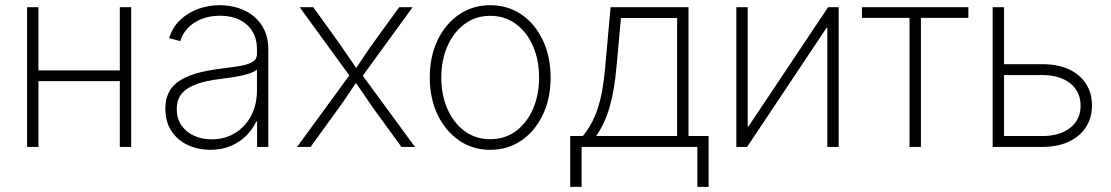

<svg xmlns="http://www.w3.org/2000/svg" viewBox="-20 -567 4288 741"><path d="M456.5 -295.4V-253.9H116.2V-295.4ZM128.4 -539.1V0H84.5V-539.1ZM486.3 -539.1V0H442.4V-539.1Z M792 11.2Q744.6 11.2 705.1 -7.1Q665.5 -25.4 641.8 -61Q618.2 -96.7 618.2 -147.9Q618.2 -182.6 630.4 -208.3Q642.6 -233.9 668.2 -252.2Q693.8 -270.5 733.4 -282.5Q772.9 -294.4 826.7 -301.3Q869.6 -306.6 902.3 -311.8Q935.1 -316.9 953.4 -327.4Q971.7 -337.9 971.7 -358.4V-378.4Q971.7 -417.5 954.1 -446Q936.5 -474.6 904.5 -490.5Q872.6 -506.3 829.1 -506.3Q789.6 -506.3 757.8 -493.7Q726.1 -481 705.1 -459Q684.1 -437 675.8 -408.2L632.8 -419.9Q645.5 -460.9 674.3 -489Q703.1 -517.1 743.2 -532Q783.2 -546.9 828.6 -546.9Q866.2 -546.9 899.9 -536.1Q933.6 -525.4 959.7 -503.9Q985.8 -482.4 1000.7 -450.7Q1015.6 -418.9 1015.6 -376V0H972.2V-97.7H968.8Q954.6 -67.4 929.7 -42.7Q904.8 -18.1 870.1 -3.4Q835.4 11.2 792 11.2ZM796.9 -29.3Q847.7 -29.3 887.2 -53.5Q926.8 -77.6 949.2 -120.4Q971.7 -163.1 971.7 -218.3V-298.3Q962.9 -291 948 -285.4Q933.1 -279.8 914.1 -275.6Q895 -271.5 873.5 -268.3Q852.1 -265.1 830.1 -262.2Q771.5 -255.4 734.1 -240.7Q696.8 -226.1 679.4 -203.1Q662.1 -180.2 662.1 -146.5Q662.1 -109.9 679.9 -83.7Q697.8 -57.6 728.3 -43.5Q758.8 -29.3 796.9 -29.3Z M1126.5 0 1340.3 -292.5V-259.3L1136.7 -539.1H1189L1286.6 -403.8Q1307.6 -374 1326.9 -345.2Q1346.2 -316.4 1366.2 -288.1H1343.8Q1363.3 -316.4 1382.1 -345.2Q1400.9 -374 1422.4 -403.8L1520.5 -539.1H1572.3L1368.2 -258.3V-291L1581.5 0H1529.3L1416 -155.8Q1396.5 -184.1 1378.7 -210.7Q1360.8 -237.3 1342.3 -263.2H1365.2Q1346.7 -237.3 1329.3 -210.7Q1312 -184.1 1291.5 -155.8L1178.7 0Z M1872.1 11.2Q1804.2 11.2 1751.7 -24.9Q1699.2 -61 1668.9 -124Q1638.7 -187 1638.7 -268.1Q1638.7 -349.1 1668.9 -412.1Q1699.2 -475.1 1751.7 -511Q1804.2 -546.9 1872.1 -546.9Q1939.9 -546.9 1992.4 -511Q2044.9 -475.1 2075 -411.9Q2105 -348.6 2105 -268.1Q2105 -187 2075 -124Q2044.9 -61 1992.4 -24.9Q1939.9 11.2 1872.1 11.2ZM1872.1 -29.8Q1929.2 -29.8 1971.4 -61.3Q2013.7 -92.8 2037.1 -146.7Q2060.5 -200.7 2060.5 -268.1Q2060.5 -335 2037.1 -388.9Q2013.7 -442.9 1971.2 -474.4Q1928.7 -505.9 1872.1 -505.9Q1815.4 -505.9 1773.2 -474.4Q1731 -442.9 1707 -389.2Q1683.1 -335.4 1683.1 -268.1Q1683.1 -200.7 1706.8 -146.7Q1730.5 -92.8 1772.9 -61.3Q1815.4 -29.8 1872.1 -29.8Z M2180.7 154.3V-42H2229Q2247.6 -64 2261.7 -89.8Q2275.9 -115.7 2286.4 -147.2Q2296.9 -178.7 2304 -217.5Q2311 -256.3 2315.4 -304.7L2336.4 -539.1H2637.2V-42H2714.8V154.3H2671.4V0H2224.6V154.3ZM2280.8 -42H2593.3V-497.6H2376.5L2358.9 -304.7Q2351.1 -218.3 2333 -154.8Q2314.9 -91.3 2280.8 -42Z M3216.8 0H3172.9V-459.5H3169.9L2863.3 0H2821.8V-539.1H2865.7V-79.1H2868.7L3175.8 -539.1H3216.8Z M3490.2 0V-498H3306.6V-539.1H3717.3V-498H3534.2V0Z M3844.2 -319.3H4002.4Q4062 -319.3 4105 -299.6Q4147.9 -279.8 4171.1 -243.9Q4194.3 -208 4194.3 -160.2Q4194.3 -112.3 4171.1 -76.4Q4147.9 -40.5 4105 -20.3Q4062 0 4002.4 0H3811V-539.1H3855V-42H4002.4Q4070.3 -42 4110.4 -73.7Q4150.4 -105.5 4150.4 -159.2Q4150.4 -213.4 4110.4 -245.4Q4070.3 -277.3 4002.4 -277.3H3844.2Z"/></svg>

Font: Inter 18pt ExtraLight
Style: Regular
Weight: 250
Designer: Rasmus Andersson
Foundry: rsms
Version: Version 4.001;git-66647c0bb